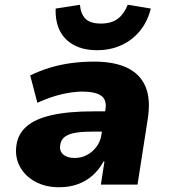

<svg xmlns="http://www.w3.org/2000/svg" viewBox="-20 -776 712 807"><path d="M229 11Q170 11 127 -13Q84 -37 63 -77Q42 -117 49 -165Q55 -212 91 -244Q127 -276 197 -292Q267 -308 374 -308H444L431 -223H375Q331 -223 300.5 -218.5Q270 -214 253 -201.5Q236 -189 233 -166Q229 -142 245.5 -127Q262 -112 294 -112Q321 -112 344.5 -124Q368 -136 385.5 -159Q403 -182 407 -214L423 -314Q430 -356 405.5 -373.5Q381 -391 326 -391Q288 -391 240 -380Q192 -369 137 -344L107 -459Q148 -479 191.5 -492Q235 -505 281 -511Q327 -517 376 -517Q461 -517 515.5 -490.5Q570 -464 592 -411Q614 -358 601 -276L558 0H404L419 -97H415Q396 -62 368.5 -38Q341 -14 306 -1.5Q271 11 229 11ZM388 -565Q331 -565 291 -586.5Q251 -608 231.5 -647Q212 -686 214 -740L316 -756Q319 -718 339 -697.5Q359 -677 404 -677Q449 -677 475.5 -697.5Q502 -718 517 -756L614 -740Q600 -685 568 -646Q536 -607 490 -586Q444 -565 388 -565Z"/></svg>

Font: Nunito Sans 7pt Black
Style: Italic
Weight: 900
Italic angle: -9°
Version: Version 3.101;gftools[0.9.27]